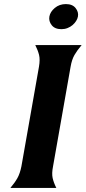

<svg xmlns="http://www.w3.org/2000/svg" viewBox="-20 -921 420 941"><path d="M240 -106Q233 -71 238 -48.5Q243 -26 256 0H31Q53 -26 65.5 -48.5Q78 -71 85 -106L171 -594Q177 -629 171.5 -651.5Q166 -674 153 -700H380Q358 -674 345 -651.5Q332 -629 326 -594ZM222 -840Q226 -863 248.5 -882Q271 -901 303 -901Q335 -901 350.5 -881.5Q366 -862 362 -840Q360 -829 353 -818Q346 -807 335.5 -798Q325 -789 311 -783.5Q297 -778 281 -778Q249 -778 233.5 -797.5Q218 -817 222 -840Z"/></svg>

Font: LT Museum
Style: Bold Italic
Weight: 700
Designer: Daniel Lyons
Foundry: LyonsType
Version: Version 1.011